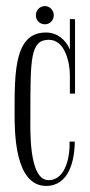

<svg xmlns="http://www.w3.org/2000/svg" viewBox="-20 -640 295 632"><path d="M227 -577H210V-477C196 -510 168 -533 131 -533C28 -533 28 -405 28 -270C28 -205 28 -28 132 -28C207 -28 226 -112 226 -174H209C211 -133 199 -47 140 -47C73 -47 80 -219 80 -263C80 -448 80 -509 141 -509C194 -509 210 -434 210 -393V-332H227ZM157 -590C157 -606 144 -620 128 -620C111 -620 98 -606 98 -590C98 -573 111 -560 128 -560C144 -560 157 -573 157 -590Z"/></svg>

Font: Bigelow Rules
Style: Regular
Weight: 400
Designer: Astigmatic (AOETI)
Foundry: Astigmatic (AOETI)
Version: Version 1.000